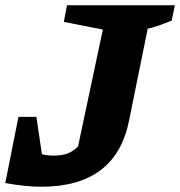

<svg xmlns="http://www.w3.org/2000/svg" viewBox="-46 -694 683 728"><path d="M-26 0 20 -148Q55 -127 90 -115.5Q125 -104 156 -104Q188 -104 209 -111.5Q230 -119 250 -139L344 -582L196 -611L208 -674H617L605 -616Q586 -608 561 -599Q536 -590 514 -585L444 -240Q395 14 111 14Q80 14 46 10.5Q12 7 -26 0ZM-26 0 24 -251H92L129 0Z"/></svg>

Font: Piazzolla Thin Black
Style: Italic
Weight: 900
Italic angle: -11.3°
Version: Version 2.005